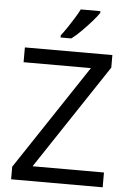

<svg xmlns="http://www.w3.org/2000/svg" viewBox="-62 -989 695 1034"><g transform="rotate(5 286.0 -472.0)"><path d="M533 0H38V-68L414 -634H50V-714H523V-646L147 -80H533ZM438 -934Q426 -916 401 -887.5Q376 -859 347.5 -830.5Q319 -802 295 -784H237V-796Q252 -815 269.5 -841Q287 -867 304 -894.5Q321 -922 332 -944H438Z"/></g></svg>

Font: Noto Sans Multani
Style: Regular
Weight: 400
Designer: Monotype Design Team
Foundry: Monotype Imaging Inc.
Version: Version 2.002; ttfautohint (v1.8.4.7-5d5b)